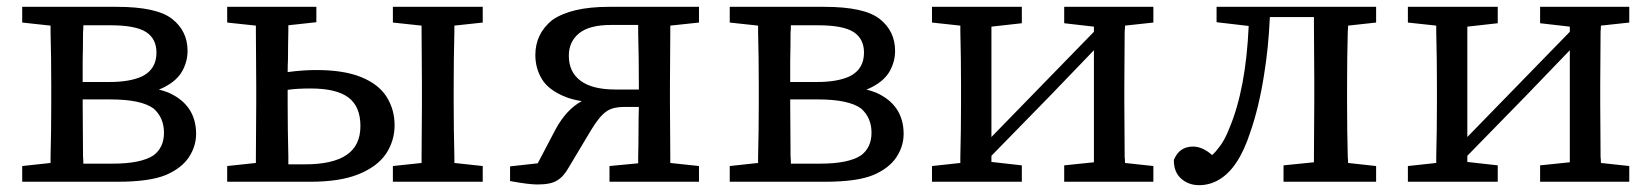

<svg xmlns="http://www.w3.org/2000/svg" viewBox="-20 -532 4835 562"><path d="M222 -354V-292H301Q361 -292 397 -309Q438 -330 438 -378Q438 -418 408 -438Q377 -458 304 -458H224Q224 -448 223 -436Q223 -398 222 -354ZM224 -53H310Q392 -53 429 -77Q460 -100 460 -143.5Q460 -187 430 -214Q394 -241 303 -241H222V-228Q222 -196 222.5 -155Q223 -114 223 -75Q224 -63 224 -53ZM130 -228V-284Q130 -360 128 -439V-457L45 -466V-476V-512H322Q439 -512 484 -476.5Q529 -441 529 -383Q529 -352 513.5 -324Q498 -296 461 -277Q454 -273 445 -270Q460 -266 473 -261Q554 -225 554 -140Q554 -104 533 -72Q512 -40 466 -20Q418 0 324 0H45V-46L128 -55V-73Q130 -152 130 -228Z M1308 -284V-228Q1308 -152 1310 -73V-55L1393 -46V-36V0H1130V-46L1214 -55Q1214 -63 1214 -73L1215 -228V-284L1214 -439Q1214 -449 1214 -457L1130 -466V-512H1393V-466L1310 -457V-439Q1308 -360 1308 -284ZM822 -269V-229Q822 -153 824 -75V-51H873Q954 -51 994.5 -78.5Q1035 -106 1035 -163Q1035 -220 1000 -246.5Q965 -273 889 -273Q848 -273 822 -269ZM730 -228V-284L729 -439Q729 -449 729 -457L645 -466V-476V-512H906V-467L824 -458V-440Q823 -401 823 -360Q822 -339 822 -321Q866 -327 906 -327Q987 -327 1038 -306Q1089 -285 1112 -248Q1135 -211 1135 -165.5Q1135 -120 1110 -82Q1084 -44 1029.5 -22Q975 0 889 0H645V-46L729 -55Q729 -63 729 -73Z M1850 -270V-284Q1850 -360 1848 -437Q1848 -449 1848 -459H1769Q1705 -459 1675 -434.5Q1645 -410 1645 -369Q1645 -321 1679.5 -295.5Q1714 -270 1781 -270ZM1941 -284V-228L1942 -73Q1942 -63 1942 -55L2026 -46V0H1764V-46L1848 -54V-73Q1849 -112 1849 -150.5Q1849 -189 1850 -219H1808Q1772 -219 1754 -205Q1734 -191 1710 -151L1646 -44Q1630 -15 1611 -4Q1593 8 1553 8Q1528 8 1473 -2V-36V-45L1554 -54L1606 -153Q1638 -212 1683 -236Q1657 -240 1636 -248Q1586 -268 1566.5 -300Q1547 -332 1547 -371Q1547 -433 1596 -473Q1652 -512 1762 -512H2026V-466L1942 -457Q1942 -449 1942 -439Z M2293 -354V-292H2372Q2432 -292 2468 -309Q2509 -330 2509 -378Q2509 -418 2479 -438Q2448 -458 2375 -458H2295Q2295 -448 2294 -436Q2294 -398 2293 -354ZM2295 -53H2381Q2463 -53 2500 -77Q2531 -100 2531 -143.5Q2531 -187 2501 -214Q2465 -241 2374 -241H2293V-228Q2293 -196 2293.5 -155Q2294 -114 2294 -75Q2295 -63 2295 -53ZM2201 -228V-284Q2201 -360 2199 -439V-457L2116 -466V-476V-512H2393Q2510 -512 2555 -476.5Q2600 -441 2600 -383Q2600 -352 2584.5 -324Q2569 -296 2532 -277Q2525 -273 2516 -270Q2531 -266 2544 -261Q2625 -225 2625 -140Q2625 -104 2604 -72Q2583 -40 2537 -20Q2489 0 2395 0H2116V-46L2199 -55V-73Q2201 -152 2201 -228Z M3273 -457Q3273 -449 3272 -439L3271 -284V-228Q3271 -196 3271.5 -154Q3272 -112 3272 -73Q3273 -63 3273 -55L3356 -46V0H3095V-48L3182 -57V-385L3054 -252L2882 -76V-58L2971 -48V0H2708V-46L2791 -55V-73Q2793 -152 2793 -228V-284Q2793 -360 2791 -439V-457L2708 -466V-476V-512H2971V-464L2882 -454V-131L3182 -439V-454L3095 -464V-512H3356V-466Z M3827 -238V-296L3826 -458Q3826 -471 3826 -482H3697Q3693 -392 3680 -313Q3665 -217 3639 -143Q3605 -39 3548 -6Q3521 10 3490 10Q3459 10 3437.5 -9Q3416 -28 3416 -62V-64Q3432 -103 3472 -103Q3500 -103 3528 -78Q3538 -87 3546 -98Q3564 -119 3579 -158Q3627 -273 3635 -456L3541 -467V-512H4008V-466L3926 -457Q3926 -449 3925 -439Q3923 -360 3923 -284V-228Q3923 -152 3925 -73Q3926 -63 3926 -55L4008 -46V0H3737V-48L3826 -57Q3826 -66 3826 -76Z M4666 -457Q4666 -449 4665 -439L4664 -284V-228Q4664 -196 4664.5 -154Q4665 -112 4665 -73Q4666 -63 4666 -55L4749 -46V0H4488V-48L4575 -57V-385L4447 -252L4275 -76V-58L4364 -48V0H4101V-46L4184 -55V-73Q4186 -152 4186 -228V-284Q4186 -360 4184 -439V-457L4101 -466V-476V-512H4364V-464L4275 -454V-131L4575 -439V-454L4488 -464V-512H4749V-466Z"/></svg>

Font: Early Summer Mincho Screen
Style: Regular
Weight: 400
Designer: GuiWonder
Version: Version 1.002